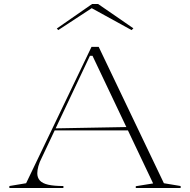

<svg xmlns="http://www.w3.org/2000/svg" viewBox="-20 -943 953 963"><path d="M27 0V-10L111 -24L439 -708H475L802 -24L886 -10V0H661V-9L748 -23L444 -663H431L190 -153Q178 -130 172.5 -109.5Q167 -89 167 -74Q167 -52 180 -37.5Q193 -23 222 -16.5Q251 -10 298 -10V0ZM246 -289V-299L626 -306V-289ZM272 -792 265 -800 442 -923H472L649 -801L640 -792L440 -902Z"/></svg>

Font: Kalnia SemiExpanded ExtraLight
Style: Regular
Weight: 250
Width: 6
Designer: Frida Medrano
Foundry: Frida Medrano
Version: Version 1.105